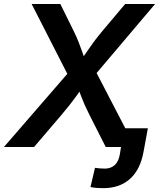

<svg xmlns="http://www.w3.org/2000/svg" viewBox="-41 -748 818 977"><path d="M-21 0 343.3 -420.4 327.1 -322.3 120.1 -727.5H266.1L332 -594.2Q348.1 -561.5 358.4 -535.4Q368.7 -509.3 377.2 -484.9Q385.7 -460.4 395.5 -432.1H364.3Q384.3 -460.4 400.9 -484.9Q417.5 -509.3 436.8 -535.6Q456.1 -562 483.4 -594.2L595.7 -727.5H748L410.6 -329.1L426.3 -423.3L646 0H497.1L414.1 -163.6Q399.4 -192.9 389.9 -214.4Q380.4 -235.8 372.8 -255.9Q365.2 -275.9 355.5 -301.8H377.4Q359.9 -276.4 345.2 -256.1Q330.6 -235.8 313.7 -214.4Q296.9 -192.9 272 -163.6L132.3 0ZM484.4 209.5Q466.8 209.5 450.9 208.3Q435.1 207 419.4 203.6L442.4 106Q453.6 107.9 467.3 108.9Q481 109.9 492.7 109.9Q522.9 109.9 543 91.8Q563 73.7 569.3 34.7L574.7 0H528.8L544.4 -95.2H711.4L689.5 23.9Q672.9 115.7 620.1 162.6Q567.4 209.5 484.4 209.5Z"/></svg>

Font: Inter 16pt SemiBold
Style: Italic
Weight: 600
Italic angle: -9.3988°
Version: Version 4.001;git-66647c0bb